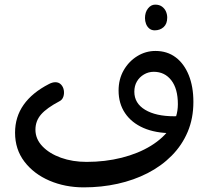

<svg xmlns="http://www.w3.org/2000/svg" viewBox="-20 -804 923 829"><path d="M342 5Q261 5 193.5 -24Q126 -53 85.5 -106Q45 -159 45 -231Q45 -299 82 -351.5Q119 -404 191 -441Q206 -449 219 -449Q234 -449 243.5 -439Q253 -429 255.5 -414.5Q258 -400 253.5 -386.5Q249 -373 237 -367Q182 -338 157.5 -310Q133 -282 133 -244Q133 -204 163 -172.5Q193 -141 243 -123Q293 -105 354 -105Q434 -105 505.5 -123Q577 -141 631.5 -174.5Q686 -208 717 -253.5Q748 -299 748 -354Q748 -421 719.5 -457.5Q691 -494 644 -494Q621 -494 601.5 -482.5Q582 -471 571 -452Q560 -433 560 -408Q560 -358 606.5 -330Q653 -302 732 -302Q746 -302 760.5 -303Q775 -304 790 -306L773 -231Q761 -230 748 -229.5Q735 -229 723 -229Q651 -229 599.5 -251.5Q548 -274 520 -315.5Q492 -357 492 -413Q492 -462 514 -500.5Q536 -539 572.5 -561.5Q609 -584 651 -584Q702 -584 738.5 -556.5Q775 -529 795 -479.5Q815 -430 815 -364Q815 -293 790.5 -235Q766 -177 721.5 -132Q677 -87 617.5 -56.5Q558 -26 488 -10.5Q418 5 342 5ZM648 -673Q634 -673 624.5 -681Q615 -689 610.5 -701Q606 -713 606 -726Q606 -751 619 -767.5Q632 -784 650 -784Q668 -784 679.5 -775.5Q691 -767 696.5 -754.5Q702 -742 702 -728Q702 -701 686.5 -687Q671 -673 648 -673Z"/></svg>

Font: Playpen Sans Arabic
Style: Regular
Weight: 400
Designer: Azza Alameddine, Laura Meseguer, Veronika Burian, José Scaglione
Foundry: TypeTogether
Version: Version 2.000